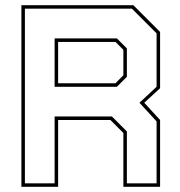

<svg xmlns="http://www.w3.org/2000/svg" viewBox="-20 -720 694 740"><path d="M62.5 0V-700H494L597 -597V-380L536 -324L597 -257.5V0H455.5V-207.5L405.5 -257.5H204V0ZM76 -13.5H190.5V-271H411.5L469 -213.5V-13.5H583.5V-252L517.5 -324L583.5 -385.5V-591.5L488.5 -686.5H76ZM204 -399H425L455.5 -430V-528L425 -558.5H204ZM190.5 -385.5V-572H430.5L469 -533.5V-424L430.5 -385.5Z"/></svg>

Font: Tourney Thin
Style: Regular
Weight: 100
Designer: Tyler Finck
Foundry: Etcetera Type Co
Version: Version 1.015